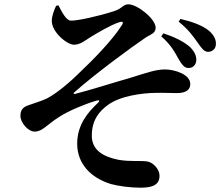

<svg xmlns="http://www.w3.org/2000/svg" viewBox="-20 -809 1040 893"><path d="M811 -534C825 -510 837 -493 855 -493C876 -491 892 -507 893 -528C894 -549 885 -569 864 -590C835 -616 789 -638 740 -654L730 -640C778 -598 793 -565 811 -534ZM899 -611C917 -586 928 -569 946 -568C966 -567 983 -581 984 -601C986 -627 974 -646 952 -666C922 -691 871 -709 819 -721L811 -708C859 -670 882 -635 899 -611ZM309 -713C339 -712 436 -733 510 -757C548 -769 553 -789 577 -789C619 -789 704 -721 704 -680C704 -654 679 -648 660 -636C582 -583 422 -465 325 -379C320 -374 322 -371 328 -372C393 -388 515 -427 583 -446C655 -468 702 -486 747 -486C793 -486 865 -463 865 -418C865 -392 846 -376 802 -376C777 -376 740 -378 702 -377C643 -376 541 -364 482 -321C442 -292 407 -251 407 -178C407 -113 456 -81 530 -66C585 -56 635 -63 665 -58C692 -54 722 -22 722 8C722 50 691 64 634 64C584 64 529 56 496 47C405 19 339 -45 339 -141C339 -230 391 -289 434 -329C446 -340 444 -345 429 -341C371 -324 299 -293 258 -267C196 -228 178 -197 141 -197C110 -197 75 -239 75 -270C75 -294 84 -309 108 -318C132 -327 174 -339 200 -352C245 -376 303 -424 359 -480C406 -524 502 -621 544 -688C558 -707 552 -712 530 -704C494 -692 435 -657 402 -637C373 -619 353 -601 324 -601C292 -601 219 -660 221 -714C221 -733 232 -764 241 -782L252 -784C267 -755 287 -714 309 -713Z"/></svg>

Font: Noto Serif CJK TC
Style: Bold
Weight: 700
Designer: Ryoko NISHIZUKA 西塚涼子 (kana & ideographs); Frank Grießhammer (Latin, Greek & Cyrillic); Wenlong ZHANG 张文龙 (bopomofo); San
Foundry: Adobe
Version: Version 2.001;hotconv 1.1.0;makeotfexe 2.6.0